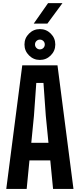

<svg xmlns="http://www.w3.org/2000/svg" viewBox="-20 -1223 516 1243"><path d="M20.6 0 124.1 -800H352.2L455.6 0H323.5L305.5 -184.8H170.7L152.7 0ZM182.6 -298.6H293.7L276.5 -473.3L261.4 -686.2H214.9L199.8 -473.2ZM238.1 -835Q197.2 -835 167.8 -864.4Q138.4 -893.8 138.4 -934.9Q138.4 -976.2 167.8 -1005.4Q197.2 -1034.7 238.2 -1034.7Q279.5 -1034.7 308.8 -1005.4Q338 -976.2 338 -934.9Q338 -893.8 308.7 -864.4Q279.4 -835 238.1 -835ZM238.1 -903.3Q251.7 -903.3 260.8 -912.6Q269.9 -922 269.9 -934.9Q269.9 -948.4 260.7 -957.5Q251.5 -966.6 238.2 -966.6Q225.2 -966.6 215.9 -957.5Q206.6 -948.4 206.6 -934.9Q206.6 -922 215.8 -912.7Q225.1 -903.3 238.1 -903.3ZM198.5 -1070.4 291.2 -1202.8H384.4L286.9 -1070.4Z"/></svg>

Font: Big Shoulders Text SC Thin
Style: Regular
Weight: 100
Designer: Patric King
Foundry: XO Type Co
Version: Version 2.002